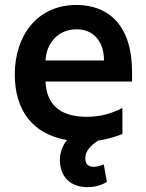

<svg xmlns="http://www.w3.org/2000/svg" viewBox="-20 -573 601 790"><path d="M523.4 -277C523.4 -468 427.2 -552.6 294.4 -552.6C132.1 -552.6 40.8 -425.1 40.8 -266.3C40.8 -123.2 110.8 -21.7 255.3 3.2C231.5 33.7 223 69.6 227.6 103.3C234.7 164.1 279.1 197.1 340.2 197.1C376.1 197.1 402.7 185.7 419.7 175.8L407 103.3C397.7 107.2 383.9 113.3 366.1 113.3C341.6 113.3 331 100.5 331 77.8C331 48.3 353 25.6 384.2 5.3C419.4 0.4 453.5 -9.2 483.7 -22V-128.9C441.8 -106.5 392.4 -92.3 338.4 -92.3C216.6 -92.3 171.2 -151.6 167.3 -237.6H523.4ZM167.3 -324.2C170.5 -393.8 218 -452.4 294.4 -452.4C368.6 -452.4 407.7 -398.4 408 -324.2Z"/></svg>

Font: TID UI Semi Bold
Style: Regular
Weight: 600
Designer: The TID Project Authors
Foundry: Bakken & Bæck
Version: Version 1.001;hotconv 1.0.109;makeotfexe 2.5.65596